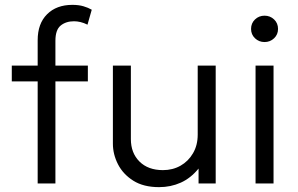

<svg xmlns="http://www.w3.org/2000/svg" viewBox="-20 -755 1228 790"><path d="M135 0V-589.5Q135 -658 173.8 -696.5Q212.5 -735 278 -735Q304 -735 323.5 -729.2Q343 -723.5 357.5 -715L340 -653.5Q325 -661 311.2 -664.2Q297.5 -667.5 284.5 -667.5Q251.5 -667.5 229.8 -650Q208 -632.5 208 -587V-485H341.5V-420H208V0ZM28.5 -420V-485H148.5V-420Z M634.5 15Q570.5 15 528.5 -11.5Q486.5 -38 465.5 -79Q444.5 -120 444.5 -164V-485H518.5V-182.5Q518.5 -125.5 554 -90.2Q589.5 -55 650.5 -55Q690.5 -55 722.8 -73.2Q755 -91.5 774.2 -124.5Q793.5 -157.5 793.5 -201V-485H867.5V0H797V-61.5Q765 -22 723.8 -3.5Q682.5 15 634.5 15Z M1031.5 0V-485H1105.5V0ZM1068.5 -582Q1045.5 -582 1029.2 -597.5Q1013 -613 1013 -636Q1013 -659.5 1029.2 -675Q1045.5 -690.5 1068.5 -690.5Q1091.5 -690.5 1107.8 -675Q1124 -659.5 1124 -636Q1124 -613 1107.8 -597.5Q1091.5 -582 1068.5 -582Z"/></svg>

Font: Geologica Thin Roman ExtraLight
Style: Regular
Weight: 250
Version: Version 1.010;gftools[0.9.28]